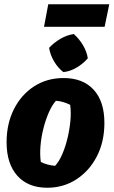

<svg xmlns="http://www.w3.org/2000/svg" viewBox="-20 -870 534 903"><path d="M202 13Q112 13 61.5 -43.5Q11 -100 11 -201Q11 -288 45.5 -356.5Q80 -425 140.5 -464Q201 -503 279 -503Q370 -503 420.5 -448Q471 -393 471 -292Q471 -204 436 -135.5Q401 -67 340 -27Q279 13 202 13ZM239 -90Q257 -109 272 -143Q287 -177 297 -218Q307 -259 311 -300.5Q315 -342 310 -377Q294 -385 277 -390Q260 -395 243 -396Q225 -376 210 -342Q195 -308 184.5 -267Q174 -226 170.5 -184.5Q167 -143 172 -108Q200 -94 239 -90ZM187 -744 207 -850H494L472 -744ZM327 -710Q352 -688 370 -658Q388 -628 393 -596Q372 -571 341 -552.5Q310 -534 278 -531Q253 -550 234.5 -581Q216 -612 211 -645Q233 -669 263.5 -687Q294 -705 327 -710Z"/></svg>

Font: Piazzolla ExtraBold
Style: Italic
Weight: 800
Italic angle: -11.3°
Designer: Juan Pablo del Peral
Foundry: Huerta Tipografica
Version: Version 1.330